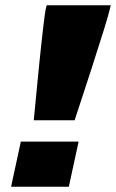

<svg xmlns="http://www.w3.org/2000/svg" viewBox="-20 -708 440 728"><path d="M108 -252Q118 -358 127 -447.5Q136 -537 143 -597Q150 -657 153 -672L157 -688H400L396 -672Q393 -657 374.5 -597Q356 -537 327 -447.5Q298 -358 263 -252ZM22 0 59 -171H278L241 0Z"/></svg>

Font: Saira Black
Style: Italic
Weight: 900
Italic angle: -12°
Designer: Hector Gatti with collaboration of the Omnibus-Type team
Foundry: Omnibus-Type
Version: Version 1.100; ttfautohint (v1.8.3)